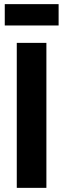

<svg xmlns="http://www.w3.org/2000/svg" viewBox="-20 -907 306 927"><path d="M204 -700V0H61V-700ZM263 -887V-784H3V-887Z"/></svg>

Font: Pathway Extreme Condensed
Style: Bold
Weight: 700
Width: 3
Version: Version 1.001;gftools[0.9.26]